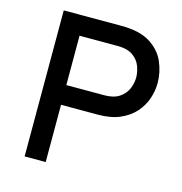

<svg xmlns="http://www.w3.org/2000/svg" viewBox="-104 -794 842 889"><g transform="rotate(15 316.5 -350.0)"><path d="M93 0V-700H370Q456.5 -700 506.8 -668.8Q557 -637.5 578.5 -588.5Q600 -539.5 600 -487Q600 -450 587.5 -412.8Q575 -375.5 547.5 -344Q520 -312.5 476.2 -293.5Q432.5 -274.5 370 -274.5H194V0ZM194 -369H376Q421 -369 447.8 -387Q474.5 -405 486 -432Q497.5 -459 497.5 -487Q497.5 -512 487.2 -539.8Q477 -567.5 450.5 -586.5Q424 -605.5 376 -605.5H194Z"/></g></svg>

Font: Overpass Medium
Style: Regular
Weight: 500
Designer: Delve Withrington, Dave Bailey, Thomas Jockin
Foundry: Delve Fonts LLC
Version: Version 4.000